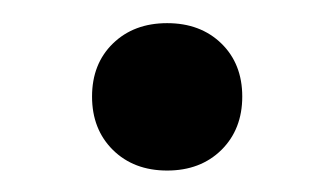

<svg xmlns="http://www.w3.org/2000/svg" viewBox="-20 -318 296 170"><path d="M128 -297.5Q157.5 -297.5 176 -279.5Q194.5 -261.5 194.5 -232.5Q194.5 -203.5 176 -185.2Q157.5 -167 128 -167Q98.5 -167 80 -185.2Q61.5 -203.5 61.5 -232.5Q61.5 -261.5 80 -279.5Q98.5 -297.5 128 -297.5Z"/></svg>

Font: Newsreader
Style: Regular
Weight: 400
Designer: Hugues Gentile
Foundry: Production Type
Version: Version 1.003